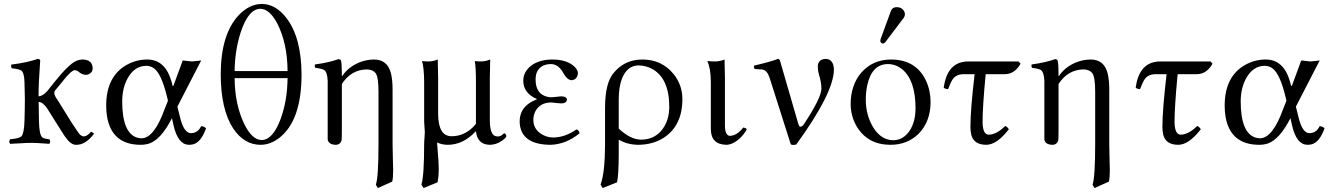

<svg xmlns="http://www.w3.org/2000/svg" viewBox="-20 -718 6709 965"><path d="M175.8 -108.9Q177.2 -38.6 193.4 -26.9Q202.6 -20.5 228 -18.1Q236.3 -6.3 228 4.9Q219.2 4.4 199.2 2.9Q161.1 0 140.1 0Q116.7 0 79.6 2.4Q48.8 4.4 30.8 4.9Q22.5 -6.8 30.8 -18.1Q77.6 -22 88.4 -33.7Q101.1 -49.3 103 -108.9Q105 -175.3 105 -220.7Q105 -248.5 103 -307.1Q101.6 -354.5 85.4 -364.3Q73.2 -371.6 38.1 -375Q34.7 -387.2 36.1 -393.1Q123.5 -404.8 168.9 -421.9Q180.7 -420.9 182.1 -415Q182.1 -413.6 175.8 -311.5Q173.8 -274.9 173.8 -233.9Q196.8 -235.4 219.2 -262.2L254.9 -307.1Q324.7 -394 361.3 -411.1Q378.9 -418.9 397 -418.9Q444.8 -417 445.8 -374Q445.8 -353.5 424.3 -344.2Q418 -341.8 412.1 -341.8Q392.6 -342.3 377 -356Q367.7 -364.7 356 -365.2Q339.4 -365.2 299.3 -314.9Q294.4 -309.1 290 -303.2L255.9 -262.2Q252.9 -257.3 252.9 -249Q253.4 -237.3 271 -212.9L339.8 -102.1Q375.5 -46.9 383.3 -40Q393.1 -32.7 401.9 -32.2Q418.9 -33.7 438 -56.2Q449.7 -51.3 452.1 -44.9Q413.1 5.4 372.6 9.3Q366.7 9.8 360.8 9.8Q335.4 9.8 306.6 -31.7Q298.3 -43.9 288.1 -60.1L217.8 -171.9Q195.8 -204.6 174.3 -206.1Q174.3 -178.2 175.8 -108.9Z M871.6 -182.1 885.3 -127Q904.3 -49.8 938.5 -48.8Q968.3 -48.8 984.4 -72.3Q988.3 -78.1 991.2 -84Q1005.9 -83 1015.6 -73.2Q991.2 -3.9 951.2 7.3Q940.4 9.8 928.2 9.8Q874.5 7.8 852.5 -86.9L844.2 -124Q790.5 -18.6 731.4 2.9Q710.4 9.8 687.5 9.8Q542.5 9.8 518.1 -131.3Q513.7 -157.7 513.7 -187Q513.7 -337.4 621.6 -394.5Q668 -418.9 720.2 -418.9Q810.1 -418.9 841.8 -308.6Q844.2 -299.3 846.7 -290Q848.6 -280.3 852.1 -289.1Q853 -291 853.5 -292L898.4 -414.1Q905.3 -414.1 921.4 -411.6Q937.5 -409.2 944.3 -409.2Q951.7 -409.2 969.7 -411.6Q985.8 -414.1 991.2 -414.1ZM824.2 -211.9 819.3 -231.9Q791 -349.6 752 -376Q735.8 -386.7 715.3 -387.2Q656.2 -387.2 621.1 -323.7Q594.7 -275.4 594.2 -209Q594.2 -51.8 667 -26.9Q679.2 -22.9 692.4 -22.9Q755.9 -24.9 808.6 -172.9Z M1425.3 -360.8Q1424.3 -502 1373 -601.1Q1334.5 -672.9 1289.6 -673.8Q1227.5 -673.8 1188.5 -551.8Q1160.2 -461.4 1159.2 -360.8ZM1425.3 -325.2H1159.2Q1160.2 -192.4 1208.5 -92.8Q1247.6 -15.1 1294.4 -14.2Q1350.1 -14.2 1389.2 -116.7Q1424.3 -210.9 1425.3 -325.2ZM1089.4 -344.2Q1089.4 -546.9 1181.6 -643.6Q1233.9 -697.3 1295.4 -698.2Q1364.7 -698.2 1418.9 -628.4Q1494.6 -530.8 1495.6 -344.2Q1495.6 -114.7 1386.2 -26.9Q1339.8 9.8 1289.6 9.8Q1207.5 9.8 1152.3 -71.8Q1089.8 -167 1089.4 -344.2Z M1700.2 -335.9Q1731 -382.3 1788.6 -405.3Q1822.8 -418.5 1859.4 -418.9Q1927.2 -418.9 1944.8 -350.1Q1953.1 -317.4 1953.1 -268.1V5.9Q1953.1 32.2 1954.6 80.6Q1956.1 120.1 1956.1 137.2Q1956.1 176.8 1951.2 194.8L1878.9 227.1L1869.1 210Q1882.3 172.4 1882.3 5.9V-256.8Q1882.3 -329.6 1868.2 -350.1Q1853.5 -368.7 1824.2 -369.1Q1745.1 -368.2 1698.2 -295.9V-68.8Q1698.2 -17.6 1696.8 -12.2Q1689.9 8.8 1669.9 9.8Q1634.8 9.8 1627.9 -12.7Q1627.4 -14.6 1627 -16.1Q1627 -18.1 1627 -68.8V-312Q1625 -356.4 1608.4 -366.7Q1595.7 -373.5 1564.9 -377Q1560.5 -385.3 1563 -394Q1634.8 -403.8 1681.2 -420.9Q1690.9 -419.9 1693.4 -415Q1698.2 -398.9 1698.2 -348.1V-335.9Z M2370.1 -57.1Q2308.6 9.3 2231 9.8Q2197.3 9.3 2178.2 -2Q2178.2 -2 2177.7 -0.5Q2177.2 3.4 2177.2 4.9Q2177.2 11.7 2179.7 38.6Q2185.1 98.1 2185.1 129.9Q2185.1 168 2179.2 198.2L2108.9 227.1L2098.1 210Q2111.8 164.6 2111.8 6.8Q2111.8 -6.8 2113.8 -28.8Q2115.2 -47.4 2115.2 -56.2Q2115.2 -60.5 2113.8 -74.7Q2111.8 -97.2 2111.8 -106.9V-307.1Q2111.3 -377 2101.1 -411.1Q2113.8 -409.2 2134.3 -409.2Q2157.7 -409.7 2180.2 -418.9Q2180.2 -418 2182.1 -327.1V-142.1Q2183.6 -34.2 2249 -33.2Q2310.1 -33.2 2356.4 -78.1Q2365.7 -87.4 2372.1 -96.2V-307.1Q2372.1 -380.4 2366.2 -411.1Q2378.4 -409.2 2399.9 -409.2Q2421.4 -409.7 2443.8 -418.9Q2443.8 -418 2441.9 -327.1V-115.2Q2441.9 -45.9 2467.8 -34.7Q2475.1 -32.2 2482.9 -32.2Q2497.6 -32.2 2509.8 -45.4Q2512.7 -47.9 2514.2 -47.9Q2520.5 -47.9 2524.4 -37.1Q2524.9 -34.7 2524.9 -33.2Q2524.9 -26.9 2503.9 -11.2Q2473.6 9.8 2441.9 9.8Q2379.9 8.8 2372.1 -57.1Z M2660.6 -115.2Q2660.6 -65.9 2708.5 -40Q2732.9 -27.3 2759.8 -26.9Q2819.8 -27.3 2877.9 -67.9Q2892.1 -61 2892.6 -47.9Q2827.1 6.3 2749 9.8Q2610.8 9.8 2593.8 -84.5Q2591.8 -96.2 2591.8 -107.9Q2591.8 -174.8 2655.3 -208.5Q2667 -214.4 2678.7 -219.2V-220.2Q2610.4 -249.5 2609.9 -312Q2609.9 -357.9 2651.4 -389.2Q2691.4 -418.5 2755.9 -418.9Q2831.1 -418.9 2869.1 -381.3Q2884.3 -365.2 2884.8 -350.1Q2881.3 -317.9 2854 -314.9Q2833 -314.9 2814.5 -345.2L2814 -346.2Q2789.1 -395 2750 -396Q2695.8 -396 2677.7 -353.5Q2671.9 -337.9 2671.9 -318.8Q2671.9 -245.1 2731.4 -231.4Q2742.2 -229 2752.9 -229Q2753.4 -229 2763.2 -230Q2797.4 -233.9 2801.8 -233.9Q2828.6 -232.9 2829.6 -216.8Q2827.1 -198.7 2800.8 -198.2Q2796.9 -198.2 2777.3 -200.2Q2756.3 -202.6 2752 -203.1Q2692.4 -203.1 2669.4 -155.8Q2660.6 -136.7 2660.6 -115.2Z M3081.5 198.2 3008.8 227.1 2998.5 210Q3020.5 149.9 3021 9.8V-175.8Q3021 -302.2 3065.4 -353Q3070.8 -358.9 3077.6 -366.2Q3129.9 -418.9 3209 -418.9Q3305.7 -418.9 3365.2 -346.2Q3409.7 -291 3409.7 -220.2Q3409.7 -86.9 3316.4 -25.9Q3261.2 9.3 3188 9.8Q3133.3 9.3 3089.8 -16.1V58.1Q3089.4 160.2 3081.5 198.2ZM3343.8 -180.2Q3343.8 -325.2 3256.8 -372.1Q3225.6 -388.7 3189.9 -389.2Q3131.8 -389.2 3105.5 -321.3Q3089.8 -279.3 3089.8 -217.8V-71.8Q3148.4 -16.6 3201.7 -16.1Q3278.3 -16.1 3318.4 -81.5Q3343.3 -123.5 3343.8 -180.2Z M3552.7 -307.1Q3552.2 -374 3535.6 -409.2L3537.6 -411.1Q3549.8 -409.2 3576.7 -409.2Q3599.1 -409.7 3621.6 -418.9Q3621.6 -418 3623.5 -327.1V-85Q3624.5 -36.1 3648.9 -35.2Q3683.6 -36.1 3715.8 -77.1Q3729.5 -74.2 3731.4 -70.8Q3732.4 -68.4 3732.9 -66.9Q3704.6 -17.6 3661.6 2.4Q3644.5 9.8 3629.9 9.8Q3553.7 7.8 3552.7 -67.9Z M3848.6 -325.2Q3835.9 -364.7 3813 -368.2Q3809.6 -368.7 3807.6 -369.1L3772.5 -371.1Q3768.1 -381.8 3769.5 -388.2Q3854 -407.7 3889.6 -421.9Q3897.5 -421.9 3900.9 -411.1Q3901.4 -409.7 3901.4 -409.2L3992.7 -94.2Q3998.5 -73.7 4013.2 -85.4Q4016.1 -88.4 4017.6 -89.8Q4108.4 -225.6 4108.4 -272.9Q4108.4 -304.2 4096.2 -342.8Q4090.3 -362.3 4090.3 -382.8Q4090.3 -413.1 4117.2 -420.4Q4123.5 -421.9 4129.4 -421.9Q4162.6 -421.9 4169.9 -383.8Q4171.4 -376 4171.4 -369.1Q4170.4 -251 3982.4 7.8Q3967.8 13.2 3954.6 7.8Z M4486.3 -682.1Q4513.2 -682.1 4524.9 -660.2Q4527.8 -653.3 4528.3 -647Q4527.8 -636.7 4522.5 -628.9L4430.2 -506.8Q4423.8 -499.5 4418.5 -499Q4405.8 -500.5 4404.3 -512.2Q4404.8 -516.6 4406.2 -522L4458.5 -665Q4465.8 -681.6 4486.3 -682.1ZM4255.4 -194.8Q4255.9 -290 4308.1 -352.1Q4366.2 -418.5 4457.5 -418.9Q4584 -418.9 4634.3 -312Q4657.2 -262.2 4657.2 -204.1Q4656.2 -104.5 4595.2 -43.9Q4538.6 9.8 4455.6 9.8Q4342.3 9.8 4286.6 -81.1Q4255.9 -133.3 4255.4 -194.8ZM4443.4 -396Q4362.3 -396 4338.9 -290Q4331.5 -255.9 4331.5 -216.8Q4331.5 -138.2 4370.1 -75.7Q4409.7 -13.7 4469.2 -13.2Q4519.5 -13.2 4552.2 -61.5Q4581.1 -105.5 4581.5 -173.8Q4581.5 -314.9 4513.2 -371.1Q4481.9 -395.5 4443.4 -396Z M4844.2 -409.2H5099.1L5109.4 -397.9Q5080.1 -345.7 5031.2 -345.2H4934.1Q4918 -177.2 4918.5 -103Q4919.4 -42 4949.2 -41Q4990.2 -42.5 5032.2 -85Q5045.9 -78.6 5050.3 -67.9Q4990.2 9.3 4937.5 9.8Q4875 9.8 4861.8 -40Q4857.4 -57.6 4857.4 -81.1Q4857.4 -165.5 4878.4 -345.2H4825.2Q4785.2 -345.2 4768.1 -319.3Q4758.3 -304.7 4745.1 -270Q4728.5 -271 4723.1 -277.8Q4739.3 -393.6 4823.2 -407.2Q4834 -409.2 4844.2 -409.2Z M5302.2 -335.9Q5333 -382.3 5390.6 -405.3Q5424.8 -418.5 5461.4 -418.9Q5529.3 -418.9 5546.9 -350.1Q5555.2 -317.4 5555.2 -268.1V5.9Q5555.2 32.2 5556.6 80.6Q5558.1 120.1 5558.1 137.2Q5558.1 176.8 5553.2 194.8L5481 227.1L5471.2 210Q5484.4 172.4 5484.4 5.9V-256.8Q5484.4 -329.6 5470.2 -350.1Q5455.6 -368.7 5426.3 -369.1Q5347.2 -368.2 5300.3 -295.9V-68.8Q5300.3 -17.6 5298.8 -12.2Q5292 8.8 5272 9.8Q5236.8 9.8 5230 -12.7Q5229.5 -14.6 5229 -16.1Q5229 -18.1 5229 -68.8V-312Q5227.1 -356.4 5210.4 -366.7Q5197.8 -373.5 5167 -377Q5162.6 -385.3 5165 -394Q5236.8 -403.8 5283.2 -420.9Q5293 -419.9 5295.4 -415Q5300.3 -398.9 5300.3 -348.1V-335.9Z M5809.1 -409.2H6064L6074.2 -397.9Q6044.9 -345.7 5996.1 -345.2H5898.9Q5882.8 -177.2 5883.3 -103Q5884.3 -42 5914.1 -41Q5955.1 -42.5 5997.1 -85Q6010.7 -78.6 6015.1 -67.9Q5955.1 9.3 5902.3 9.8Q5839.8 9.8 5826.7 -40Q5822.3 -57.6 5822.3 -81.1Q5822.3 -165.5 5843.3 -345.2H5790Q5750 -345.2 5732.9 -319.3Q5723.1 -304.7 5710 -270Q5693.4 -271 5688 -277.8Q5704.1 -393.6 5788.1 -407.2Q5798.8 -409.2 5809.1 -409.2Z M6493.2 -182.1 6506.8 -127Q6525.9 -49.8 6560.1 -48.8Q6589.8 -48.8 6606 -72.3Q6609.9 -78.1 6612.8 -84Q6627.4 -83 6637.2 -73.2Q6612.8 -3.9 6572.8 7.3Q6562 9.8 6549.8 9.8Q6496.1 7.8 6474.1 -86.9L6465.8 -124Q6412.1 -18.6 6353 2.9Q6332 9.8 6309.1 9.8Q6164.1 9.8 6139.6 -131.3Q6135.3 -157.7 6135.3 -187Q6135.3 -337.4 6243.2 -394.5Q6289.6 -418.9 6341.8 -418.9Q6431.6 -418.9 6463.4 -308.6Q6465.8 -299.3 6468.3 -290Q6470.2 -280.3 6473.6 -289.1Q6474.6 -291 6475.1 -292L6520 -414.1Q6526.9 -414.1 6543 -411.6Q6559.1 -409.2 6565.9 -409.2Q6573.2 -409.2 6591.3 -411.6Q6607.4 -414.1 6612.8 -414.1ZM6445.8 -211.9 6440.9 -231.9Q6412.6 -349.6 6373.5 -376Q6357.4 -386.7 6336.9 -387.2Q6277.8 -387.2 6242.7 -323.7Q6216.3 -275.4 6215.8 -209Q6215.8 -51.8 6288.6 -26.9Q6300.8 -22.9 6314 -22.9Q6377.4 -24.9 6430.2 -172.9Z"/></svg>

Font: Linux Libertine Display O
Style: Regular
Weight: 400
Designer: Philipp H. Poll
Foundry: Philipp H. Poll
Version: Version 5.0.9